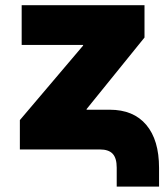

<svg xmlns="http://www.w3.org/2000/svg" viewBox="-20 -562 626 722"><path d="M418.9 139.6V68.4Q418.9 32.7 403.8 16.4Q388.7 0 355.5 0H54.7V-110.4L292.5 -390.6V-393.1H61.5V-542.5H523.4V-420.9L305.7 -151.9V-149.4H392.6Q481.9 -149.4 530 -92.5Q578.1 -35.6 578.1 69.3V139.6Z"/></svg>

Font: Inter 16pt Black
Style: Regular
Weight: 900
Version: Version 4.001;git-66647c0bb